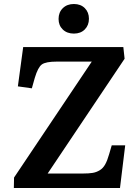

<svg xmlns="http://www.w3.org/2000/svg" viewBox="-20 -934 663 954"><path d="M271 -839.8Q271 -872.6 292 -893.3Q313 -914.1 347.2 -914.1Q380.9 -914.1 401.4 -893.6Q421.9 -873 421.9 -840.8Q421.9 -808.6 401.4 -787.8Q380.9 -767.1 347.2 -767.1Q313 -767.1 292 -787.4Q271 -807.6 271 -839.8ZM599.1 -642.1 216.8 -71.8H392.1Q422.4 -71.8 440.7 -75Q459 -78.1 475.3 -87.9Q491.7 -97.7 502.4 -116.7Q513.2 -135.7 522 -167L535.2 -211.9H602.1L576.2 0H48.8L49.8 -51.8L436 -627.9H262.2Q207.5 -627.9 188 -613.8Q168.5 -599.6 152.8 -546.9L138.2 -495.1L68.8 -504.9L95.2 -700.2H592.8Z"/></svg>

Font: Literata Book
Style: Bold Italic
Weight: 700
Italic angle: -3°
Designer: Latin by Veronika Burian and Jose Scaglione. Greek by Irene Vlachou. Cyrillic by Vera Evstafieva
Foundry: TypeTogether
Version: Version 1.003;PS 001.003;hotconv 1.0.88;makeotf.lib2.5.64775